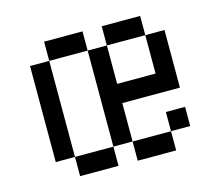

<svg xmlns="http://www.w3.org/2000/svg" viewBox="-90 -723 961 838"><g transform="rotate(-15 390.5 -304.0)"><path d="M694.4 -520.8V-260.4H434V-86.8H347.2V-520.8H434V-347.2H607.6V-520.8ZM434 -607.6H607.6V-520.8H434ZM347.2 0H173.6V-86.8H347.2ZM434 -86.8H607.6V0H434ZM347.2 -520.8H173.6V-607.6H347.2ZM86.8 -86.8V-520.8H173.6V-86.8ZM607.6 -173.6H694.4V-86.8H607.6Z"/></g></svg>

Font: 8-bit Operator+
Style: Regular
Weight: 400
Designer: GrandChaos9000
Foundry: Grand Chaos Productions
Version: Version 1.2.0 - April 24, 2014